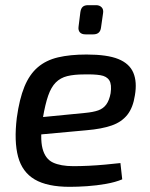

<svg xmlns="http://www.w3.org/2000/svg" viewBox="-20 -711 582 743"><path d="M315 -500Q395 -500 438 -482.5Q481 -465 496 -429.5Q511 -394 502 -342Q495 -295 473 -267Q451 -239 412.5 -225.5Q374 -212 315 -207L75 -185L84 -252L309 -274Q341 -277 360.5 -284Q380 -291 391.5 -307Q403 -323 408 -350Q413 -384 403 -400Q393 -416 368.5 -420Q344 -424 305 -423Q267 -423 240.5 -416.5Q214 -410 196 -392Q178 -374 166.5 -341Q155 -308 146 -255Q134 -177 144.5 -136.5Q155 -96 185 -82Q215 -68 264 -68Q291 -68 323 -69.5Q355 -71 387 -74Q419 -77 446 -80L453 -17Q427 -6 390.5 0.5Q354 7 317 9.5Q280 12 250 12Q163 12 114.5 -16.5Q66 -45 50 -104.5Q34 -164 45 -255Q55 -328 74.5 -375.5Q94 -423 126 -450.5Q158 -478 204.5 -489Q251 -500 315 -500ZM352 -691Q365 -691 373 -683Q381 -675 379 -661L371 -605Q368 -578 341 -578H311Q296 -578 289 -586Q282 -594 284 -608L291 -664Q293 -678 300 -684.5Q307 -691 321 -691Z"/></svg>

Font: Exo 2 Medium
Style: Italic
Weight: 500
Italic angle: -8°
Designer: Natanael Gama
Foundry: Natanael Gama
Version: Version 2.010